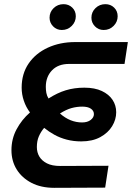

<svg xmlns="http://www.w3.org/2000/svg" viewBox="-20 -902 634 922"><path d="M241 0Q177 0 131 -24Q85 -48 60 -88.5Q35 -129 35 -181Q35 -235 59.5 -281Q84 -327 124 -362Q105 -387 94.5 -418Q84 -449 84 -481Q84 -548 117.5 -597Q151 -646 209.5 -673Q268 -700 341 -700H594L578 -595H312Q259 -595 229.5 -564Q200 -533 200 -485Q200 -470 202.5 -456Q205 -442 213 -429Q255 -456 296 -468.5Q337 -481 385 -481Q435 -481 469 -465Q503 -449 520.5 -422.5Q538 -396 538 -363Q538 -328 518.5 -296Q499 -264 461.5 -243.5Q424 -223 370 -223Q333 -223 300.5 -231.5Q268 -240 241 -255Q214 -270 192 -288Q176 -269 166.5 -247Q157 -225 157 -196Q157 -170 169 -150Q181 -130 205.5 -117.5Q230 -105 269 -105L501 -106L485 -1ZM374 -314Q400 -314 415.5 -326Q431 -338 431 -354Q431 -370 416.5 -380Q402 -390 375 -390Q349 -390 323.5 -383Q298 -376 268 -357Q293 -335 319.5 -324.5Q346 -314 374 -314ZM478 -758Q453 -758 436 -775.5Q419 -793 419 -817Q419 -844 438.5 -863Q458 -882 486 -882Q511 -882 528 -865.5Q545 -849 545 -824Q545 -797 525.5 -777.5Q506 -758 478 -758ZM277 -758Q252 -758 235 -775.5Q218 -793 218 -817Q218 -844 237.5 -863Q257 -882 285 -882Q310 -882 327 -865.5Q344 -849 344 -824Q344 -797 324.5 -777.5Q305 -758 277 -758Z"/></svg>

Font: MuseoModerno Medium
Style: Italic
Weight: 500
Italic angle: -9°
Designer: Pablo Cosgaya, Héctor Gatti, Marcela Romero, and the Authors of The MuseoModerno Project.
Foundry: Omnibus-Type Team
Version: Version 1.003